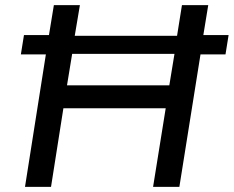

<svg xmlns="http://www.w3.org/2000/svg" viewBox="-20 -725 907 745"><path d="M77 0 158 -514H61L73 -589H170L189 -705H290L270 -586H667L686 -705H788L769 -589H867L855 -514H758L676 0H574L623 -305H226L178 0ZM240 -394H637L657 -516H260Z"/></svg>

Font: Nunito Sans 7pt Medium
Style: Italic
Weight: 500
Italic angle: -9°
Designer: Vernon Adams
Foundry: Vernon Adams
Version: Version 3.101;gftools[0.9.27]